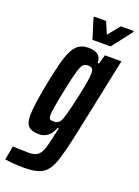

<svg xmlns="http://www.w3.org/2000/svg" viewBox="-201 -754 742 1028"><g transform="rotate(20 170.0 -240.5)"><path d="M-36 196 -21 117 3 118Q49 120 68 120Q101 120 118 108.5Q135 97 144.5 71.5Q154 46 166 -11L177 -57H169Q156 -22 134.5 -7Q113 8 88 8Q45 8 27 -9.5Q9 -27 9 -72Q9 -125 34 -255Q55 -362 72 -416Q89 -470 113.5 -494Q138 -518 179 -518Q254 -518 252 -458H260L275 -510H369L276 -66Q250 56 231 108.5Q212 161 178.5 182.5Q145 204 76 204Q14 204 -36 196ZM185 -127Q198 -166 219 -263.5Q240 -361 240 -394Q240 -413 233 -420.5Q226 -428 209 -428Q191 -428 181.5 -418Q172 -408 161.5 -373.5Q151 -339 134 -255Q110 -137 110 -111Q110 -93 116 -88Q122 -83 138 -83Q156 -83 166.5 -92Q177 -101 185 -127ZM184 -565 149 -677 150 -685H218L247 -617L302 -685H376L374 -677L287 -565Z"/></g></svg>

Font: Saira Ultra Condensed
Style: Bold Italic
Weight: 700
Width: 1
Italic angle: -12°
Designer: Hector Gatti with collaboration of the Omnibus-Type team
Foundry: Omnibus-Type
Version: Version 1.001; ttfautohint (v1.8)